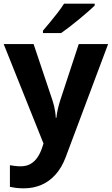

<svg xmlns="http://www.w3.org/2000/svg" viewBox="-20 -837 609 1046"><path d="M0 -597H163L266 -290Q271 -275 274.5 -260Q278 -245 280.5 -229Q283 -213 284 -195H287Q290 -221 295.5 -244.5Q301 -268 308 -290L409 -597H569L338 19Q317 75 283.5 113Q250 151 206 170Q162 189 110 189Q85 189 66.5 186.5Q48 184 34 181V63Q45 65 60.5 67Q76 69 93 69Q124 69 146.5 56Q169 43 184 20.5Q199 -2 208 -28L217 -55ZM496 -807Q482 -793 459 -773Q436 -753 409.5 -731Q383 -709 357.5 -689.5Q332 -670 313 -657H214V-670Q230 -689 251.5 -714.5Q273 -740 294 -767.5Q315 -795 329 -817H496Z"/></svg>

Font: Noto Sans Tamil UI
Style: Regular
Weight: 400
Designer: Jelle Bosma - Monotype Design Team
Foundry: Monotype Imaging Inc.
Version: Version 2.004